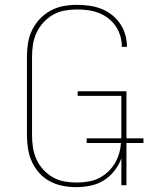

<svg xmlns="http://www.w3.org/2000/svg" viewBox="-20 -763 640 791"><path d="M293 8Q265 8 237.5 2.5Q210 -3 185.5 -16Q161 -29 142 -50Q123 -71 111.5 -96.5Q100 -122 95.5 -149.5Q91 -177 91 -205V-530Q91 -558 95.5 -586Q100 -614 112.5 -639.5Q125 -665 144.5 -685.5Q164 -706 189 -719.5Q214 -733 241.5 -738Q269 -743 297 -743Q323 -743 348 -739.5Q373 -736 396.5 -727Q420 -718 440 -702.5Q460 -687 474.5 -666Q489 -645 496 -620.5Q503 -596 503 -571V-570H482V-571Q482 -593 475.5 -615Q469 -637 456.5 -655.5Q444 -674 425.5 -688Q407 -702 386 -710Q365 -718 342.5 -721Q320 -724 297 -724Q272 -724 246.5 -719.5Q221 -715 199 -702.5Q177 -690 159.5 -671Q142 -652 131 -629Q120 -606 116 -581Q112 -556 112 -530V-205Q112 -179 116 -154Q120 -129 130.5 -106Q141 -83 158.5 -64Q176 -45 198 -32.5Q220 -20 245.5 -15.5Q271 -11 296 -11Q321 -11 346.5 -15.5Q372 -20 394 -32.5Q416 -45 433.5 -64Q451 -83 461.5 -106Q472 -129 476 -154Q480 -179 480 -205V-368H300V-387H501V0H480V-111Q470 -83 451 -59Q432 -35 407 -19.5Q382 -4 352.5 2Q323 8 293 8ZM337 -174V-193H571V-174Z"/></svg>

Font: Iosevka Aile Thin
Style: Regular
Weight: 100
Designer: Belleve Invis
Foundry: Belleve Invis
Version: Version 31.1.0; ttfautohint (v1.8.4)